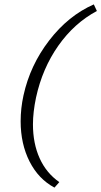

<svg xmlns="http://www.w3.org/2000/svg" viewBox="-20 -732 461 874"><path d="M74 -180Q74 -239 87 -298Q117 -435 204 -548Q291 -661 407 -712L421 -682Q318 -627 245.5 -524Q173 -421 144 -288Q130 -221 130 -166Q130 -79 160.5 -11.5Q191 56 250 97L228 122Q155 83 114.5 3Q74 -77 74 -180Z"/></svg>

Font: Ysabeau Infant Semilight
Style: Italic
Weight: 300
Italic angle: -12°
Designer: Christian Thalmann (Catharsis Fonts)
Version: Version 0.003